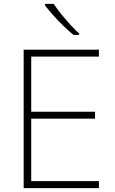

<svg xmlns="http://www.w3.org/2000/svg" viewBox="-20 -970 591 990"><path d="M490 0H102V-714H490V-678H141V-394H470V-358H141V-36H490ZM257 -950Q271 -928 293.5 -900Q316 -872 341 -844.5Q366 -817 388 -797V-790H359Q333 -811 305 -838.5Q277 -866 252.5 -893.5Q228 -921 212 -942V-950Z"/></svg>

Font: Noto Sans Bengali UI ExtraLight
Style: Regular
Weight: 200
Designer: Jelle Bosma - Monotype Design Team
Foundry: Monotype Imaging Inc.
Version: Version 2.003; ttfautohint (v1.8.4.7-5d5b)